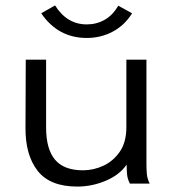

<svg xmlns="http://www.w3.org/2000/svg" viewBox="-20 -677 640 708"><path d="M265 11Q164 11 118.5 -47.5Q73 -106 74 -207L75 -457H150V-207Q150 -127 183 -88Q216 -49 286 -49Q325 -49 361.5 -66Q398 -83 422 -118Q446 -153 446 -208V-457H520V-71Q520 -53 521.5 -35.5Q523 -18 532 0H459Q450 -17 448.5 -35Q447 -53 447 -70Q421 -32 370 -10.5Q319 11 265 11ZM416 -656 467 -628Q440 -584 396 -560.5Q352 -537 300 -537Q194 -537 132 -628L183 -657Q227 -587 300 -587Q336 -587 366 -604Q396 -621 416 -656Z"/></svg>

Font: Inconsolata Expanded
Style: Regular
Weight: 400
Width: 7
Monospace: yes
Designer: Raph Levien, Cyreal, Brenton Simpson
Foundry: Raph Levien, Cyreal, Google
Version: Version 3.000; ttfautohint (v1.8.2.53-6de2)